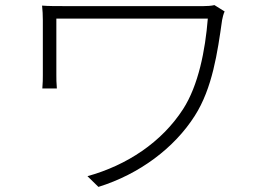

<svg xmlns="http://www.w3.org/2000/svg" viewBox="-20 -710 1040 753"><path d="M821 -690C809 -687 791 -686 777 -686H242C201 -686 169 -686 145 -688C147 -669 148 -652 148 -631V-416C148 -402 148 -384 146 -363H203C201 -384 201 -402 201 -416V-637H795C785 -512 758 -375 698 -282C614 -152 478 -62 323 -19L366 23C527 -27 664 -130 744 -256C813 -364 833 -504 851 -631C852 -638 857 -658 861 -665Z"/></svg>

Font: Noto Sans JP Light
Style: Regular
Weight: 300
Designer: Ryoko NISHIZUKA (kana & ideographs); Paul D. Hunt (Latin, Greek & Cyrillic); Wenlong ZHANG (bopomofo); Sandoll Communica
Foundry: Adobe Systems Incorporated
Version: Version 1.004;PS 1.004;hotconv 1.0.82;makeotf.lib2.5.63406